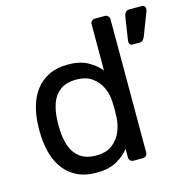

<svg xmlns="http://www.w3.org/2000/svg" viewBox="-106 -813 911 926"><g transform="rotate(-15 350.0 -350.0)"><path d="M264.3 10Q209.1 10 169.2 -9.4Q129.3 -28.8 103.6 -62.4Q77.9 -96 65.4 -139.2Q52.9 -182.4 50.7 -229.9Q49.7 -246.4 49.7 -260.2Q49.7 -273.9 50.7 -290.2Q52.7 -337.1 65.2 -380.2Q77.8 -423.2 103.4 -456.9Q129.1 -490.6 169.1 -510.3Q209.1 -530 264.3 -530Q322.6 -530 361.8 -509Q400.9 -487.9 425.8 -457V-687.1Q425.8 -697.3 432.1 -703.6Q438.5 -710 448.7 -710H497.2Q507.4 -710 513.7 -703.6Q520.1 -697.3 520.1 -687.1V-22.9Q520.1 -12.7 513.7 -6.4Q507.4 0 497.2 0H451.5Q441.3 0 434.9 -6.4Q428.6 -12.7 428.6 -22.9V-65.4Q403.8 -32.8 364.1 -11.4Q324.4 10 264.3 10ZM284.7 -70.7Q334.6 -70.7 365 -93.9Q395.4 -117.2 410.1 -152.5Q424.8 -187.9 425.8 -224.6Q426.9 -241.1 426.9 -263.3Q426.9 -285.5 425.8 -301.8Q424.8 -337.3 409.5 -371.1Q394.3 -404.8 363.8 -427.1Q333.4 -449.3 284.7 -449.3Q234.2 -449.3 204.2 -426.9Q174.2 -404.4 161.2 -367.9Q148.2 -331.3 146.2 -288.9Q144.8 -260 146.2 -231.1Q148.2 -188.7 161.2 -152.1Q174.2 -115.6 204.2 -93.1Q234.2 -70.7 284.7 -70.7ZM590.1 -542.5Q581.9 -542.5 577.8 -548.6Q573.7 -554.7 574.6 -563.7L592.3 -680.8Q594.3 -693.1 600.7 -701.6Q607.2 -710 620.7 -710H683.5Q690.9 -710 695.3 -704.7Q699.8 -699.4 699.8 -692.9Q699.8 -684.8 696.4 -676.9L653.6 -565.6Q649.6 -555.6 643.3 -549Q637.1 -542.5 624.4 -542.5Z"/></g></svg>

Font: Rubik Light
Style: Regular
Weight: 300
Designer: Hubert and Fischer
Foundry: Hubert and Fischer
Version: Version 2.300;gftools[0.9.30]